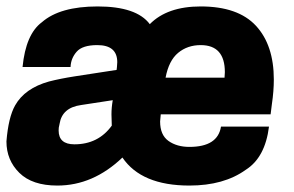

<svg xmlns="http://www.w3.org/2000/svg" viewBox="-23 -563 912 596"><path d="M565 13Q416 13 357 -74Q266 13 155 13Q77 13 37 -26.5Q-3 -66 -3 -124Q3 -199 24 -236Q54 -289 129 -310Q164 -319 209 -326L339 -346Q340 -351 341 -370Q341 -423 279 -423Q233 -423 215 -402.5Q197 -382 196 -355H47Q57 -457 107 -494Q163 -543 280 -543Q401 -543 442 -488Q496 -543 600 -543Q716 -543 771.5 -483Q827 -423 827 -316Q827 -280 821 -240L817 -208H476L474 -186Q474 -144 500 -125.5Q526 -107 565 -107Q653 -107 663 -170H812Q800 -74 740 -36Q672 13 565 13ZM208 -115Q282 -115 324 -173L323 -208Q323 -229 327 -252L229 -237Q170 -229 162 -179Q162 -177 161 -174Q160 -171 159.5 -167Q159 -163 159 -158Q159 -115 208 -115ZM674 -322 675 -339Q675 -423 600 -423Q559 -423 530 -399Q501 -375 491 -322Z"/></svg>

Font: Tanohe Sans
Style: Bold Italic
Weight: 700
Designer: Village Type and Design LLC & Cristiano Sobral
Foundry: Cooper Hewitt Smithsonian Design Museum
Version: Version 1.00;September 29, 2021;FontCreator 13.0.0.2655 64-b